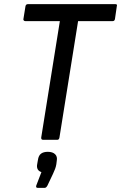

<svg xmlns="http://www.w3.org/2000/svg" viewBox="-20 -675 585 927"><path d="M188 0Q178 0 179 -11L269 -573H102Q98 -573 95 -576Q92 -579 93 -583L103 -645Q105 -655 115 -655H537Q541 -655 543.5 -653Q546 -651 544 -645L535 -583Q533 -573 524 -573H357L267 -11Q265 0 257 0ZM162 232Q152 232 155 221L180 156Q153 147 160 115L163 98Q166 76 178 67Q190 58 211 58Q234 58 246 69.5Q258 81 254 102L252 118Q250 130 246 140.5Q242 151 236 164L209 221Q203 232 196 232Z"/></svg>

Font: Sofia Sans Semi Condensed Medium
Style: Italic
Weight: 500
Italic angle: -9°
Version: Version 4.100